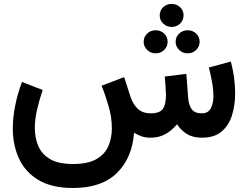

<svg xmlns="http://www.w3.org/2000/svg" viewBox="-20 -687 1237 958"><path d="M776.9 -610.4Q776.9 -634.8 794.2 -651.1Q811.5 -667.5 836.4 -667.5Q861.3 -667.5 878.7 -651.1Q896 -634.8 896 -610.4Q896 -585.9 878.7 -569.3Q861.3 -552.7 836.4 -552.7Q811.5 -552.7 794.2 -569.6Q776.9 -586.4 776.9 -610.4ZM856.4 -478.5Q856.4 -502.9 874 -519.5Q891.6 -536.1 916.5 -536.1Q941.4 -536.1 958.7 -519.5Q976.1 -502.9 976.1 -478.5Q976.1 -454.6 958.7 -437.7Q941.4 -420.9 916.5 -420.9Q891.6 -420.9 874 -437.7Q856.4 -454.6 856.4 -478.5ZM696.8 -478.5Q696.8 -502.9 714.4 -519.5Q731.9 -536.1 756.8 -536.1Q781.7 -536.1 799.1 -519.5Q816.4 -502.9 816.4 -478.5Q816.4 -454.6 799.1 -437.7Q781.7 -420.9 756.8 -420.9Q731.9 -420.9 714.4 -437.7Q696.8 -454.6 696.8 -478.5ZM731.4 0Q705.1 0 684.8 -7.3Q664.6 -14.6 648.9 -24.9Q640.1 99.6 564.2 175.3Q488.3 251 343.8 251Q238.8 251 172.4 211.4Q106 171.9 75 104.5Q43.9 37.1 43.9 -45.9Q43.9 -101.6 55.9 -160.9Q67.9 -220.2 89.8 -278.3L192.9 -237.8Q176.3 -189 165 -140.4Q153.8 -91.8 153.8 -48.3Q153.8 1 171.1 41.7Q188.5 82.5 230 106.9Q271.5 131.3 343.8 131.3Q418.5 131.3 460.7 107.2Q502.9 83 520.5 42.5Q538.1 2 538.1 -46.9Q538.1 -101.6 521.7 -157.7Q505.4 -213.9 486.8 -259.3L599.6 -302.2L630.9 -204.6Q643.1 -167.5 667 -144.5Q690.9 -121.6 732.4 -121.6Q777.3 -121.6 792.7 -143.8Q808.1 -166 808.1 -212.4Q808.1 -223.6 806.4 -250.2Q804.7 -276.9 802.2 -305.2L909.7 -318.4L918.9 -197.8Q921.4 -164.1 936 -142.8Q950.7 -121.6 986.3 -121.6Q1019.5 -121.6 1032.2 -147.2Q1044.9 -172.9 1044.9 -208.5Q1044.9 -234.9 1040.5 -262.7Q1036.1 -290.5 1030.8 -314Q1025.4 -337.4 1022 -350.1L1131.8 -379.9Q1141.6 -343.8 1147.5 -302.7Q1153.3 -261.7 1153.3 -221.2Q1153.3 -163.6 1137.9 -113Q1122.6 -62.5 1086.4 -31.2Q1050.3 0 987.3 0Q941.9 0 912.4 -18.6Q882.8 -37.1 863.3 -66.9Q837.4 -35.6 805.2 -17.8Q772.9 0 731.4 0Z"/></svg>

Font: Vazirmatn RD FD SemiBold
Style: Regular
Weight: 600
Designer: Saber Rastikerdar
Foundry: Saber Rastikerdar
Version: Version 33.003